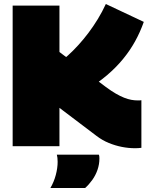

<svg xmlns="http://www.w3.org/2000/svg" viewBox="-20 -728 752 956"><path d="M653 10Q620 10 587 3.5Q554 -3 522 -16Q490 -29 461 -51L276 -191V0H43V-700H276V-469L507 -295Q534 -275 556.5 -262Q579 -249 598 -241.5Q617 -234 633.5 -231Q650 -228 665 -228Q670 -228 675 -228Q680 -228 684 -229V8Q676 9 668.5 9.5Q661 10 653 10ZM416 -284 266 -410Q292 -428 318 -451.5Q344 -475 370 -503.5Q396 -532 420.5 -564.5Q445 -597 467 -633Q489 -669 507 -708L696 -619Q678 -568 652.5 -522Q627 -476 592.5 -434Q558 -392 514 -354.5Q470 -317 416 -284ZM231 208Q249 177 258 142.5Q267 108 267 78Q267 67 266 58Q265 49 263 42H472Q474 46 474.5 51Q475 56 475 61Q475 90 465.5 117.5Q456 145 439.5 168Q423 191 404 208Z"/></svg>

Font: Georama Black
Style: Regular
Weight: 900
Designer: Jean-Baptiste Levee
Foundry: Production Type
Version: Version 1.001